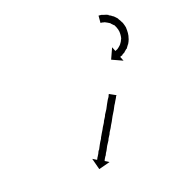

<svg xmlns="http://www.w3.org/2000/svg" viewBox="-70 -625 447 507"><g transform="rotate(-15 153.5 -371.0)"><path d="M234 -350Q233 -347 232 -345Q230 -341 228 -337Q227 -334 223 -327Q220 -319 218 -315Q216 -311 214.5 -308Q213 -305 211 -301Q210 -298 208 -294Q206 -290 205 -287Q203 -283 201 -279Q199 -275 198 -272Q196 -268 194 -264.5Q192 -261 191 -257Q189 -253 187 -249.5Q185 -246 184 -242Q181 -236 177 -229Q176 -226 174.5 -223Q173 -220 172 -217Q170 -214 169 -211.5Q168 -209 167 -206Q166 -205 165 -203Q164 -201 163 -199Q162 -197 161.5 -196Q161 -195 161 -194Q160 -192 160 -192L172 -186L141 -175L130 -206L142 -200Q142 -202 143 -202Q143 -203 143.5 -204.5Q144 -206 145 -207Q146 -209 147 -211Q148 -213 149 -215Q150 -218 151 -220.5Q152 -223 154 -225Q157 -233 159 -237Q161 -241 162.5 -244.5Q164 -248 166 -251Q167 -255 169 -258.5Q171 -262 172 -265Q174 -269 176 -273Q178 -277 179 -280Q181 -284 183 -287.5Q185 -291 186 -295Q188 -299 190 -302.5Q192 -306 193 -310Q195 -313 196.5 -316.5Q198 -320 200 -323Q201 -326 202.5 -329Q204 -332 205 -335Q208 -342 210 -346Q211 -348 212 -349.5Q213 -351 214 -353Q215 -355 216 -359Q216 -359 217 -360L235 -352Q235 -351 235 -350.5Q235 -350 234 -350ZM246 -567Q246 -567 246 -567Q246 -567 246 -567Q246 -567 246 -567Q246 -567 246 -567Q248 -567 251 -567Q251 -567 251 -567Q251 -567 251 -567Q252 -567 252 -567Q252 -567 252 -567Q255 -566 259 -565Q259 -565 259.5 -565Q260 -565 260 -565Q260 -565 260 -565Q260 -565 260 -565Q265 -564 270 -562Q270 -562 270 -562Q270 -562 270 -562Q270 -561 270 -561Q270 -561 270 -561Q276 -559 281 -555Q281 -555 281 -555Q281 -555 281 -555Q281 -555 281.5 -555Q282 -555 282 -555Q287 -551 292 -546Q292 -546 292 -546Q292 -546 292 -545Q292 -545 292 -545Q292 -545 292 -545Q297 -539 300 -533Q300 -533 300 -533Q300 -533 300 -533Q301 -533 301 -532.5Q301 -532 301 -532Q304 -525 306 -518Q306 -518 306 -518Q306 -518 306 -518Q306 -518 306 -517.5Q306 -517 306 -517Q307 -510 307 -503Q307 -503 307 -502.5Q307 -502 307 -502Q307 -502 307 -502Q307 -502 307 -502Q307 -495 305 -488Q305 -488 305 -487.5Q305 -487 305 -487Q305 -487 305 -487Q305 -487 305 -487Q303 -480 300 -474Q300 -474 300 -474Q300 -474 300 -474Q300 -474 299.5 -473.5Q299 -473 299 -473Q296 -468 293 -463Q293 -463 292.5 -463Q292 -463 292 -463Q292 -463 292 -463Q292 -463 292 -463Q288 -459 285 -456Q285 -456 285 -456Q285 -456 285 -455Q285 -455 284.5 -455Q284 -455 284 -455Q281 -453 278 -451Q278 -451 278 -451Q278 -451 278 -451Q278 -451 278 -450.5Q278 -450 278 -450Q275 -449 273 -448Q273 -448 273 -448Q273 -448 273 -448Q273 -448 273 -448Q273 -448 273 -448Q272 -447 271 -447L277 -435L246 -446L257 -477L263 -465Q263 -465 264 -466Q264 -466 264 -466Q264 -466 264 -466Q264 -466 264 -466Q264 -466 264 -466Q265 -466 267 -468Q267 -468 267 -468Q267 -468 267 -468Q267 -467 267 -467Q267 -467 267 -467Q269 -469 272 -471Q272 -471 272 -471Q272 -471 272 -471Q272 -471 272 -471Q272 -471 272 -471Q274 -473 277 -476Q277 -476 277 -476Q277 -476 277 -476Q277 -476 277 -476Q277 -476 277 -476Q280 -479 282 -484Q282 -484 282 -483.5Q282 -483 282 -483Q282 -483 282 -483Q282 -483 282 -483Q284 -488 286 -493Q286 -493 286 -493Q286 -493 286 -492Q286 -492 286 -492Q286 -492 286 -492Q287 -498 287 -503Q287 -503 287 -503Q287 -503 287 -503Q287 -503 287 -502.5Q287 -502 287 -502Q287 -508 286 -514Q286 -514 286 -514Q286 -514 286 -513Q286 -513 286 -513Q286 -513 286 -513Q285 -519 282 -524Q282 -524 282.5 -524Q283 -524 283 -524Q283 -523 283 -523Q283 -523 283 -523Q280 -528 277 -533Q277 -533 277 -532.5Q277 -532 277 -532Q277 -532 277 -532Q277 -532 277 -532Q273 -536 269 -539Q269 -539 269 -539Q269 -539 270 -539Q270 -539 270 -539Q270 -539 270 -539Q266 -541 262 -543Q262 -543 262 -543Q262 -543 262 -543Q262 -543 262 -543Q262 -543 262 -543Q258 -545 255 -546Q255 -546 255 -546Q255 -546 255 -546Q255 -546 255 -546Q255 -546 255 -546Q252 -546 249 -547Q249 -547 249 -547Q249 -547 249 -547Q249 -547 249 -547Q249 -547 249 -547Q247 -547 246 -547Q246 -547 246 -547Q246 -547 246 -547Q246 -547 246 -547Q246 -547 246 -547Q245 -547 244 -547V-567Q245 -567 246 -567Z"/></g></svg>

Font: FRB American Cursive Just Arrows Black
Style: Bold Italic
Weight: 900
Italic angle: -25°
Version: Version 2.0;Modular Font Editor K font №1